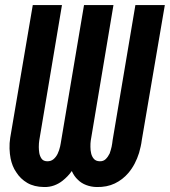

<svg xmlns="http://www.w3.org/2000/svg" viewBox="-20 -731 673 761"><path d="M633.3 -710.9H516.6L426.3 -174.8Q425.8 -169.4 424.8 -163.1Q423.8 -156.7 422.4 -149.4Q420.9 -143.1 418.9 -136Q417 -128.9 414.6 -122.6Q408.2 -109.4 398.9 -100.3Q389.6 -91.3 375 -91.8Q359.9 -92.3 352.1 -101.3Q344.2 -110.4 341.3 -123Q339.8 -129.4 339.1 -135.7Q338.4 -142.1 338.4 -148.9Q338.4 -155.8 338.6 -162.4Q338.9 -168.9 339.8 -174.3L429.7 -710.9H313L222.7 -174.8Q221.7 -168.9 220.7 -162.8Q219.7 -156.7 218.3 -150.4Q216.8 -143.1 214.1 -135.5Q211.4 -127.9 208.5 -121.6Q202.1 -108.4 191.9 -99.9Q181.6 -91.3 166.5 -91.8Q151.9 -92.3 145 -101.8Q138.2 -111.3 135.7 -124.5Q134.8 -130.4 134.3 -136.5Q133.8 -142.6 133.8 -148.4Q133.8 -155.8 134.3 -162.6Q134.8 -169.4 135.7 -174.8L225.6 -710.9H109.9L20.5 -185.1Q17.1 -163.6 17.8 -141.8Q18.6 -120.1 22 -103Q24.9 -88.4 30.5 -74.2Q36.1 -60.1 44.4 -48.3Q61 -22 88.1 -6.1Q115.2 9.8 154.8 10.3Q176.3 10.7 194.8 3.9Q213.4 -2.9 228.5 -15.1Q238.3 -22.9 247.6 -32.5Q256.8 -42 264.6 -53.2Q269 -43 275.1 -34.2Q281.2 -25.4 288.6 -18.6Q302.2 -4.9 321.5 2.4Q340.8 9.8 362.8 10.3Q403.8 11.2 435.1 -3.9Q466.3 -19 488.8 -45.4Q502.9 -62 513.7 -82.5Q524.4 -103 531.2 -125Q534.7 -137.7 537.6 -150.4Q540.5 -163.1 542 -175.8Z"/></svg>

Font: Roboto Mono SemiBold
Style: Italic
Weight: 600
Italic angle: -10°
Monospace: yes
Designer: Google
Version: Version 3.000